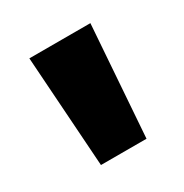

<svg xmlns="http://www.w3.org/2000/svg" viewBox="-76 -763 360 376"><g transform="rotate(-30 104.0 -574.5)"><path d="M52 -449H155L173 -700H35Z"/></g></svg>

Font: Space Cowgirl Bold
Style: Regular
Weight: 700
Designer: Valery Marier
Foundry: Valery Marier
Version: Version 1.000;hotconv 1.0.109;makeotfexe 2.5.65596